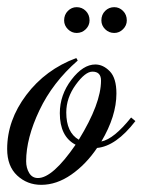

<svg xmlns="http://www.w3.org/2000/svg" viewBox="-88 -515 434 536"><path d="M278 -187 290 -177Q236 -107 183 -102Q152 -56 111 -27.5Q70 1 27 1Q-12 1 -40 -25Q-68 -51 -68 -99Q-68 -179 -14.5 -250Q39 -321 125 -353L129 -346Q59 -285 22 -207Q-15 -129 -15 -65Q-15 -46 -6.5 -32Q2 -18 18 -18Q59 -18 123 -111Q79 -134 79 -199Q79 -250 111.5 -292.5Q144 -335 178 -335Q200 -335 218.5 -316Q237 -297 237 -254Q237 -191 195 -120Q230 -127 278 -187ZM97 -201Q97 -145 132 -125Q194 -226 194 -290Q194 -315 170 -315Q150 -315 123.5 -278.5Q97 -242 97 -201ZM266 -458Q266 -444 255.5 -433.5Q245 -423 231 -423Q216 -423 205.5 -433.5Q195 -444 195 -458Q195 -474 205.5 -484.5Q216 -495 231 -495Q245 -495 255.5 -484.5Q266 -474 266 -458ZM162 -458Q162 -444 151.5 -433.5Q141 -423 126 -423Q112 -423 101.5 -433.5Q91 -444 91 -458Q91 -474 101.5 -484.5Q112 -495 126 -495Q141 -495 151.5 -484.5Q162 -474 162 -458Z"/></svg>

Font: Dynalight
Style: Regular
Weight: 400
Designer: Astigmatic (AOETI)
Foundry: Astigmatic (AOETI)
Version: Version 1.000